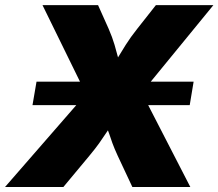

<svg xmlns="http://www.w3.org/2000/svg" viewBox="-45 -748 873 768"><path d="M85 -327.6 101.1 -421.4H729.5L713.9 -327.6ZM-24.9 0 362.3 -444.8 337.4 -293.9 125 -727.5H347.2L389.6 -632.8Q404.3 -599.1 413.3 -568.4Q422.4 -537.6 429.4 -510Q436.5 -482.4 446.3 -458H386.7Q405.3 -482.4 421.9 -510Q438.5 -537.6 457.8 -568.4Q477.1 -599.1 503.9 -632.8L578.6 -727.5H808.6L463.4 -305.7L486.3 -446.8L716.3 0H484.4L425.8 -125Q412.1 -154.8 404.5 -175.8Q397 -196.8 391.4 -213.9Q385.7 -231 377 -249.5H403.3Q389.2 -231 377.9 -213.6Q366.7 -196.3 351.8 -175.3Q336.9 -154.3 312.5 -125L208.5 0Z"/></svg>

Font: Inter 16pt Black
Style: Italic
Weight: 900
Italic angle: -9.3988°
Version: Version 4.001;git-66647c0bb